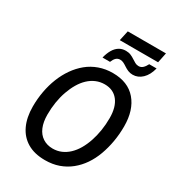

<svg xmlns="http://www.w3.org/2000/svg" viewBox="-238 -1148 1165 1289"><g transform="rotate(30 344.5 -503.5)"><path d="M307 -780Q316 -817 331.5 -843.5Q347 -870 369.5 -884Q392 -898 421 -898Q443 -898 459.5 -891Q476 -884 490 -874.5Q504 -865 517 -858Q530 -851 545 -851Q563 -851 576.5 -863.5Q590 -876 601 -898H658Q644 -842 612 -811.5Q580 -781 539 -781Q519 -781 502.5 -788Q486 -795 472 -804.5Q458 -814 445 -820.5Q432 -827 418 -827Q399 -827 386.5 -815Q374 -803 365 -780ZM349 -939 366 -1017H662L646 -939ZM316 10Q234 10 178.5 -23Q123 -56 94.5 -117Q66 -178 66 -262Q66 -322 76.5 -379.5Q87 -437 107.5 -488.5Q128 -540 158 -583Q188 -626 227 -658Q266 -690 315 -707.5Q364 -725 420 -725Q538 -725 601 -651.5Q664 -578 664 -452Q664 -391 654 -333.5Q644 -276 625 -224Q606 -172 577 -129.5Q548 -87 509 -55.5Q470 -24 422 -7Q374 10 316 10ZM322 -83Q357 -83 387.5 -96Q418 -109 443.5 -133Q469 -157 489 -191Q509 -225 523 -266.5Q537 -308 544.5 -354.5Q552 -401 552 -452Q552 -537 515 -584.5Q478 -632 411 -632Q376 -632 345 -619Q314 -606 288 -581.5Q262 -557 242 -523Q222 -489 207.5 -448Q193 -407 185.5 -360.5Q178 -314 178 -264Q178 -207 195 -166.5Q212 -126 245 -104.5Q278 -83 322 -83Z"/></g></svg>

Font: Noto Sans Display Medium
Style: Italic
Weight: 500
Italic angle: -12°
Designer: Monotype Design Team
Foundry: Monotype Imaging Inc.
Version: Version 2.003